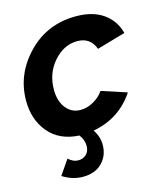

<svg xmlns="http://www.w3.org/2000/svg" viewBox="-110 -615 762 898"><g transform="rotate(-15 271.0 -166.0)"><path d="M251 -104Q283 -104 314 -121.5Q345 -139 363 -166L485 -126Q413 -18 284 5Q308 40 308 80Q308 132 274 166.5Q240 201 181 201Q130 201 83 171L132 100Q155 121 179 121Q203 121 218.5 106Q234 91 234 65Q234 36 214 10Q119 5 67 -57Q15 -119 15 -211Q15 -339 108.5 -436Q202 -533 342 -533Q423 -533 474 -497Q525 -461 541 -399L403 -359Q381 -419 318 -419Q253 -419 203.5 -363Q154 -307 154 -227Q154 -172 181 -138Q208 -104 251 -104Z"/></g></svg>

Font: Raleway-v4020
Style: Bold Italic
Weight: 700
Italic angle: -12°
Designer: Matt McInerney, Pablo Impallari, Rodrigo Fuenzalida
Foundry: Matt McInerney, Pablo Impallari, Rodrigo Fuenzalida
Version: Version 4.020;PS 004.020;hotconv 1.0.88;makeotf.lib2.5.64775